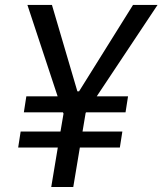

<svg xmlns="http://www.w3.org/2000/svg" viewBox="-20 -747 649 767"><path d="M187.5 -727.3 289.1 -382.1H295.8L511.4 -727.3H609.4L366.5 -362.2H491.5L481.5 -298.3H323.9L322.1 -295.8L309.7 -221.6H468.8L458.8 -157.7H299L272.7 0H184.7L210.9 -157.7H52.6L62.5 -221.6H221.6L234 -294.4L233 -294L231.5 -298.3H75.3L85.2 -362.2H210.2L89.5 -727.3Z"/></svg>

Font: Inter UI
Style: Italic
Weight: 400
Italic angle: -9.39999°
Designer: Rasmus Andersson
Foundry: rsms
Version: 3.2;8d6f07862